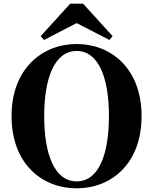

<svg xmlns="http://www.w3.org/2000/svg" viewBox="-20 -1007 835 1047"><path d="M398 20C587 20 752 -114 752 -374C752 -633 586 -767 398 -767C210 -767 43 -632 43 -374C43 -113 210 20 398 20ZM398 -18C276 -18 221 -168 221 -374C221 -578 276 -729 398 -729C520 -729 574 -578 574 -374C574 -168 520 -18 398 -18ZM433 -987H363L202 -810L220 -789L398 -881L577 -789L594 -810Z"/></svg>

Font: Noto Serif CJK HK Black
Style: Regular
Weight: 900
Designer: Ryoko NISHIZUKA 西塚涼子 (kana & ideographs); Frank Grießhammer (Latin, Greek & Cyrillic); Wenlong ZHANG 张文龙 (bopomofo); San
Foundry: Adobe
Version: Version 2.001;hotconv 1.1.0;makeotfexe 2.6.0